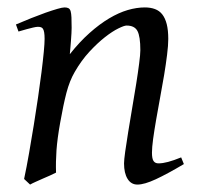

<svg xmlns="http://www.w3.org/2000/svg" viewBox="-20 -477 534 517"><path d="M475.1 -35.2Q430.7 -8.8 399.7 5.6Q368.7 20 350.1 20Q333 20 323.5 4.6Q314 -10.7 314 -37.1Q314 -45.9 317.1 -68.6Q320.3 -91.3 325.2 -121.6Q330.1 -151.9 335.9 -186Q341.8 -220.2 346.7 -251Q351.6 -281.7 354.7 -306.2Q357.9 -330.6 357.9 -341.8Q357.9 -378.9 350.1 -393.6Q342.3 -408.2 320.8 -408.2Q314.5 -408.2 298.6 -400.4Q282.7 -392.6 262.7 -377Q242.7 -361.3 220.9 -337.9Q199.2 -314.5 181.2 -283.2Q167.5 -259.8 158.9 -227.1Q150.4 -194.3 142.1 -147Q134.3 -103.5 132.1 -72.3Q129.9 -41 130.9 -12.2Q124.5 -8.8 115 -4.6Q105.5 -0.5 95.5 3.9Q85.4 8.3 76.2 12.5Q66.9 16.6 61 20L44.9 4.9Q51.8 -27.3 58.3 -64.9Q64.9 -102.5 71 -140.4Q77.1 -178.2 82.5 -215.1Q87.9 -252 91.8 -283Q95.7 -314 97.9 -337.2Q100.1 -360.4 100.1 -372.1Q100.1 -383.3 98.9 -389.9Q97.7 -396.5 95.5 -399.7Q93.3 -402.8 89.8 -403.8Q86.4 -404.8 82 -404.8Q77.6 -404.8 69.1 -402.8Q60.5 -400.9 51.8 -398.4Q43 -396 36.4 -394Q29.8 -392.1 29.8 -392.1L22.9 -411.1Q43.5 -419.9 64.2 -428.2Q85 -436.5 103 -442.9Q121.1 -449.2 134.5 -453.1Q147.9 -457 153.8 -457Q160.6 -457 164.6 -454.8Q168.5 -452.6 170.2 -446.8Q171.9 -440.9 172.4 -430.2Q172.9 -419.4 172.9 -401.9Q172.9 -396.5 172.4 -387.2Q171.9 -377.9 171.1 -367.4Q170.4 -356.9 169.4 -346.9Q168.5 -336.9 168 -331.1Q194.3 -364.3 221.2 -388.2Q248 -412.1 273.9 -427.5Q299.8 -442.9 324 -450Q348.1 -457 370.1 -457Q385.3 -457 397.2 -452.6Q409.2 -448.2 417 -438.2Q424.8 -428.2 429 -411.9Q433.1 -395.5 433.1 -372.1Q433.1 -355 429.9 -329.6Q426.8 -304.2 421.9 -274.7Q417 -245.1 411.1 -213.9Q405.3 -182.6 400.4 -154.3Q395.5 -126 392.3 -102.8Q389.2 -79.6 389.2 -65.9Q389.2 -49.3 393.6 -43.2Q397.9 -37.1 406.7 -37.1Q418 -37.1 432.6 -41Q447.3 -44.9 467.8 -53.2L475.1 -35.2Z"/></svg>

Font: Gentium
Style: Italic
Weight: 400
Italic angle: -7°
Designer: J. Victor Gaultney
Version: Version 1.02; 2005; OFL release